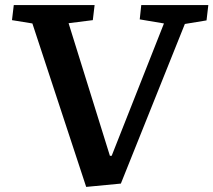

<svg xmlns="http://www.w3.org/2000/svg" viewBox="-20 -720 837 753"><path d="M411 -109H418L623 -628L528 -644L534 -700H797L790 -640L705 -626L454 0L318 13L107 -628L27 -641L34 -700H351L344 -641L249 -629Z"/></svg>

Font: Literata 7pt SemiBold
Style: Italic
Weight: 600
Italic angle: -2°
Designer: Latin by Veronika Burian and Jose Scaglione. Greek by Irene Vlachou. Cyrillic by Vera Evstafieva
Foundry: TypeTogether
Version: Version 3.002